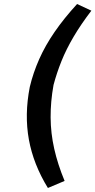

<svg xmlns="http://www.w3.org/2000/svg" viewBox="-20 -740 474 954"><path d="M218 194Q146 77 123.5 -46.5Q101 -170 128 -308Q145 -379 175 -446.5Q205 -514 251.5 -581.5Q298 -649 363 -720L434 -687Q382 -619 345.5 -557Q309 -495 285.5 -436.5Q262 -378 246 -318Q231 -235 231.5 -156.5Q232 -78 249.5 -0.5Q267 77 301 159Z"/></svg>

Font: Nunito Sans 10pt Expanded SemiBold
Style: Italic
Weight: 600
Width: 7
Italic angle: -9°
Designer: Vernon Adams
Foundry: Vernon Adams
Version: Version 3.101;gftools[0.9.27]